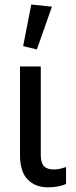

<svg xmlns="http://www.w3.org/2000/svg" viewBox="-20 -804 333 839"><path d="M190.4 14.6Q134.3 14.6 100.8 -19.5Q67.4 -53.7 67.4 -127V-513.7H158.2V-127Q158.2 -92.8 171.9 -78.1Q185.5 -63.5 214.8 -63.5Q228.5 -63.5 241.7 -66.4Q254.9 -69.3 268.6 -74.2V0Q255.9 5.9 235.4 10.3Q214.8 14.6 190.4 14.6ZM141.1 -587.9 81.1 -602.5 116.7 -784.2 207 -774.9Z"/></svg>

Font: RobotoFlex
Style: Regular
Weight: 400
Designer: Berlow after Robertson
Foundry: Google
Version: Version 2.136